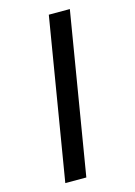

<svg xmlns="http://www.w3.org/2000/svg" viewBox="-141 -896 782 1111"><g transform="rotate(-15 250.0 -340.0)"><path d="M107 143 267 -823H393L233 143Z"/></g></svg>

Font: Iosevka Curly XBdObl
Style: Regular
Weight: 800
Italic angle: -9°
Monospace: yes
Designer: Belleve Invis
Foundry: Belleve Invis
Version: Version 11.1.0; ttfautohint (v1.8.3)